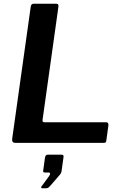

<svg xmlns="http://www.w3.org/2000/svg" viewBox="-20 -762 659 1024"><path d="M144 -727Q146 -742 159 -742H281Q295 -742 291 -722L207 -123Q205 -110 216 -110H546Q560 -110 558 -92L547 -12Q546 -4 542.5 -2Q539 0 531 0H62Q42 0 45 -22L144 -727ZM204 242Q200 242 199.5 238Q199 234 203 230L242 177Q248 168 247 163Q246 158 240 158H220Q213 158 211 155Q209 152 211 143L220 78Q223 63 234 63H308Q320 63 319 74L308 153Q306 162 300 169L249 228Q244 234 239 238Q234 242 225 242Z"/></svg>

Font: Libre Franklin Thin SemiBold
Style: Italic
Weight: 600
Italic angle: -8°
Version: Version 3.000